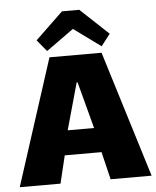

<svg xmlns="http://www.w3.org/2000/svg" viewBox="-54 -817 703 863"><g transform="rotate(-5 297.5 -385.5)"><path d="M380 -125H214L184 0H0L184 -570H419L595 0H410ZM296 -447 237 -236H356L300 -447ZM422 -599 300 -688 176 -599 133 -651 258 -771H336L463 -652Z"/></g></svg>

Font: Lalezar
Style: Regular
Weight: 400
Designer: Borna Izadpanah
Foundry: Borna Izadpanah
Version: Version 1.003